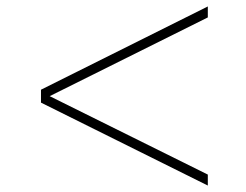

<svg xmlns="http://www.w3.org/2000/svg" viewBox="-20 -565 762 595"><path d="M624 10V-24L134 -267L624 -511V-545L107 -287V-247Z"/></svg>

Font: Sprat
Style: Regular
Weight: 400
Designer: Ethan Nakache
Foundry: Collletttivo
Version: Version 2.000;Glyphs 3.2 (3217)